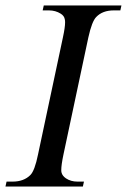

<svg xmlns="http://www.w3.org/2000/svg" viewBox="-30 -682 464 702"><path d="M277 -18 273 0H-10L-6 -18H16Q57 -18 81 -42Q97 -58 109 -117L200 -545Q208 -582 208 -600Q208 -607 207 -611Q205 -624 192 -632Q173 -644 149 -644H126L130 -662H414L410 -644H386Q345 -644 322 -620Q306 -604 293 -545L202 -117Q194 -79 194 -60Q194 -55 195 -51Q198 -39 211 -30Q229 -18 253 -18Z"/></svg>

Font: New Athena Unicode
Style: Italic
Weight: 400
Designer: J. Rusten 1997; rev. by R. Hancock 2001, 2002, rev. by D. Mastronarde 2002-2019
Foundry: Society for Classical Studies (formerly American Philological Association)
Version: Version 5.008